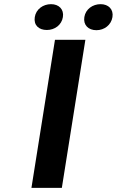

<svg xmlns="http://www.w3.org/2000/svg" viewBox="-20 -902 561 922"><path d="M147 -820C141 -781 166 -758 205 -758C243 -758 276 -782 282 -820C288 -857 263 -882 225 -882C187 -882 153 -858 147 -820ZM131 0H277L390 -711H244ZM385 -820C379 -782 404 -757 443 -757C481 -757 514 -782 520 -820C526 -857 501 -882 463 -882C425 -882 391 -858 385 -820Z"/></svg>

Font: Asimov Pro
Style: BdObl
Weight: 700
Designer: Google
Version: Version 2.000980; 2014